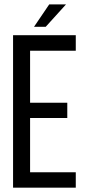

<svg xmlns="http://www.w3.org/2000/svg" viewBox="-20 -862 400 882"><path d="M206.1 -841.8H283.2L189.9 -738.8H136.2ZM118.2 -390.1H289.1V-319.8H118.2V-70.8H328.1V0H40V-700.2H328.1V-628.9H118.2Z"/></svg>

Font: Bebas Neue Regular
Style: Regular
Weight: 400
Designer: Ryoichi Tsunekawa
Foundry: Ryoichi Tsunekawa
Version: Version 001.003